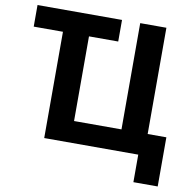

<svg xmlns="http://www.w3.org/2000/svg" viewBox="-94 -828 1107 1086"><g transform="rotate(10 460.0 -285.5)"><path d="M519.5 -732.4V-608.4H351.6V-122.1H624V-732.4H774.4V-122.1H881.8V160.2H742.2V2H202.1V-608.4H34.2V-732.4Z"/></g></svg>

Font: Nasu
Style: Bold
Weight: 700
Designer: Ryoko NISHIZUKA (kana &amp; ideographs); Paul D. Hunt (Latin, Greek &amp; Cyrillic); Wenlong ZHANG (bopomofo); Sandoll C
Version: Version 2014.1215